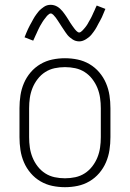

<svg xmlns="http://www.w3.org/2000/svg" viewBox="-20 -770 540 798"><path d="M250 8Q223 8 197 2.5Q171 -3 148 -16.5Q125 -30 107.5 -50.5Q90 -71 79.5 -95.5Q69 -120 65 -146.5Q61 -173 61 -200V-320Q61 -347 65 -373.5Q69 -400 79.5 -424.5Q90 -449 107.5 -469.5Q125 -490 148 -503.5Q171 -517 197 -522.5Q223 -528 250 -528Q277 -528 303 -522.5Q329 -517 352 -503.5Q375 -490 392.5 -469.5Q410 -449 420.5 -424.5Q431 -400 435 -373.5Q439 -347 439 -320V-200Q439 -173 435 -146.5Q431 -120 420.5 -95.5Q410 -71 392.5 -50.5Q375 -30 352 -16.5Q329 -3 303 2.5Q277 8 250 8ZM250 -29Q272 -29 293 -33.5Q314 -38 332 -49.5Q350 -61 363.5 -78.5Q377 -96 385 -116Q393 -136 396 -157Q399 -178 399 -200V-320Q399 -342 396 -363Q393 -384 385 -404Q377 -424 363.5 -441.5Q350 -459 332 -470.5Q314 -482 293 -486.5Q272 -491 250 -491Q228 -491 207 -486.5Q186 -482 168 -470.5Q150 -459 136.5 -441.5Q123 -424 115 -404Q107 -384 104 -363Q101 -342 101 -320V-200Q101 -178 104 -157Q107 -136 115 -116Q123 -96 136.5 -78.5Q150 -61 168 -49.5Q186 -38 207 -33.5Q228 -29 250 -29ZM309 -598Q302 -598 295 -600Q288 -602 282 -606Q276 -610 270.5 -614.5Q265 -619 260.5 -624.5Q256 -630 252 -636Q248 -642 244 -648Q240 -654 236 -660Q232 -666 228 -672.5Q224 -679 219.5 -685.5Q215 -692 211.5 -697Q208 -702 202 -708Q196 -714 191 -714Q187 -714 184 -711.5Q181 -709 178 -706.5Q175 -704 171.5 -699Q168 -694 166 -692Q164 -690 162.5 -687.5Q161 -685 159 -682.5Q157 -680 155.5 -677Q154 -674 152 -671Q150 -668 148 -664.5Q146 -661 144 -657Q142 -653 140 -649Q138 -645 136 -640.5Q134 -636 132 -631.5Q130 -627 127.5 -622Q125 -617 123 -612Q121 -607 118 -601L82 -615Q86 -625 89.5 -633.5Q93 -642 96.5 -649.5Q100 -657 104 -664.5Q108 -672 111.5 -678Q115 -684 118 -690Q121 -696 124.5 -701Q128 -706 131.5 -711Q135 -716 140 -722Q145 -728 150.5 -732.5Q156 -737 162.5 -741.5Q169 -746 176 -748Q183 -750 191 -750Q198 -750 205 -748Q212 -746 218 -742.5Q224 -739 229.5 -734Q235 -729 239.5 -723.5Q244 -718 248 -712.5Q252 -707 256 -701Q260 -695 264 -688.5Q268 -682 272 -675.5Q276 -669 280.5 -663Q285 -657 288.5 -652Q292 -647 298 -641Q304 -635 309 -635Q313 -635 316 -637.5Q319 -640 322 -642.5Q325 -645 328.5 -649.5Q332 -654 334 -656Q336 -658 337.5 -660.5Q339 -663 341 -665.5Q343 -668 344.5 -671Q346 -674 348 -677.5Q350 -681 352 -684.5Q354 -688 356 -691.5Q358 -695 360 -699Q362 -703 364 -707.5Q366 -712 368 -716.5Q370 -721 372.5 -726Q375 -731 377 -736.5Q379 -742 382 -747L418 -733Q414 -724 410.5 -715Q407 -706 403.5 -698.5Q400 -691 396 -684Q392 -677 388.5 -670.5Q385 -664 382 -658Q379 -652 375.5 -647Q372 -642 368.5 -637Q365 -632 360 -626Q355 -620 349.5 -615.5Q344 -611 337.5 -607Q331 -603 324 -600.5Q317 -598 309 -598Z"/></svg>

Font: Iosevka SS04 Extralight
Style: Regular
Weight: 200
Monospace: yes
Designer: Belleve Invis
Foundry: Belleve Invis
Version: Version 19.0.0; ttfautohint (v1.8.4)